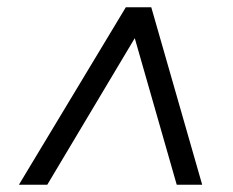

<svg xmlns="http://www.w3.org/2000/svg" viewBox="-20 -648 640 528"><path d="M32 -140 326 -628H396L536 -140H466L336 -594H381L110 -140Z"/></svg>

Font: Nunito Sans 12pt ExtraLight 12pt Medium
Style: Italic
Weight: 500
Italic angle: -9°
Version: Version 3.101;gftools[0.9.27]